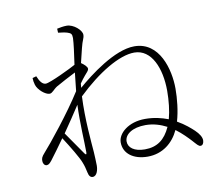

<svg xmlns="http://www.w3.org/2000/svg" viewBox="-87 -882 1174 1031"><g transform="rotate(-10 500.0 -366.0)"><path d="M233 -466C263 -483 302 -504 340 -523L329 -423C261 -315 143 -169 105 -127C87 -107 85 -99 85 -85C85 -71 93 -59 105 -59C116 -59 123 -67 133 -79C155 -108 183 -146 212 -187C244 -138 288 -65 297 -39C305 -19 308 -6 313 17C317 38 326 46 337 46C361 46 369 12 369 -11C369 -31 367 -64 366 -84C362 -138 349 -265 355 -390C470 -501 591 -573 672 -573C766 -573 811 -463 811 -340C811 -287 805 -232 793 -188C757 -202 715 -212 667 -212C577 -212 517 -160 517 -110C517 -49 570 -10 647 -10C730 -10 788 -60 818 -125C853 -99 880 -70 895 -54C917 -30 926 -17 937 -18C948 -18 955 -30 955 -45C955 -62 943 -82 921 -103C905 -118 875 -145 834 -168C850 -222 857 -289 857 -344C857 -449 815 -606 678 -606C570 -606 427 -495 359 -436L361 -459C372 -474 381 -487 390 -497C402 -512 413 -520 413 -531C413 -542 396 -557 381 -567L400 -645C410 -688 420 -695 420 -715C420 -740 377 -778 340 -778C321 -778 302 -774 287 -771L288 -749C309 -747 327 -744 339 -740C356 -734 362 -730 362 -707C361 -677 354 -627 345 -564C321 -550 199 -491 176 -491C159 -491 145 -507 132 -539L111 -533C111 -521 113 -509 117 -495C126 -466 164 -434 187 -434C202 -434 212 -453 233 -466ZM779 -149C749 -83 706 -51 639 -51C581 -51 549 -76 549 -110C549 -148 592 -179 664 -179C708 -179 746 -166 779 -149ZM323 -350C319 -251 326 -146 326 -91C326 -77 322 -77 315 -86L229 -210C262 -258 296 -308 323 -350Z"/></g></svg>

Font: Noto Serif CJK HK ExtraLight
Style: Regular
Weight: 200
Designer: Ryoko NISHIZUKA 西塚涼子 (kana & ideographs); Frank Grießhammer (Latin, Greek & Cyrillic); Wenlong ZHANG 张文龙 (bopomofo); San
Foundry: Adobe
Version: Version 2.001;hotconv 1.1.0;makeotfexe 2.6.0